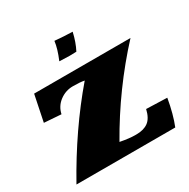

<svg xmlns="http://www.w3.org/2000/svg" viewBox="-154 -819 946 961"><g transform="rotate(-30 319.0 -339.0)"><path d="M396 -67H405Q447 -67 473 -86Q499 -105 510 -153Q584 -151 630 -149Q615 -62 590 0H19Q154 -242 315 -430Q291 -435 249 -435Q207 -435 173 -409.5Q139 -384 130 -342Q53 -347 32 -349L63 -500H620Q443 -308 312 -77Q364 -67 396 -67ZM351 -576 311 -575Q291 -575 253 -577Q278 -636 283 -678Q336 -673 385 -672Q373 -618 351 -576Z"/></g></svg>

Font: Ruslan Display
Style: Regular
Weight: 400
Version: Version 1.000